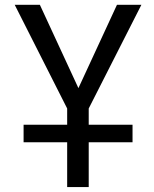

<svg xmlns="http://www.w3.org/2000/svg" viewBox="-20 -544 627 783"><path d="M76.2 36.1V-35.2H253.9V-101.6L40 -524.4H142.6L299.8 -184.6L457 -524.4H556.6L341.8 -101.6V-35.2H520.5V36.1H341.8V218.8H253.9V36.1Z"/></svg>

Font: Gen Shin Gothic Regular
Style: Regular
Weight: 400
Designer: [Source Han Sans]
Ryoko NISHIZUKA  (kana & ideographs); Paul D. Hunt (Latin, Greek & Cyrillic); Wenlong ZHANG  (bopomofo
Version: Version 1.002.20150607